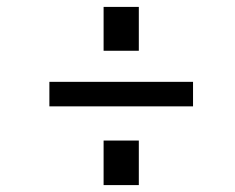

<svg xmlns="http://www.w3.org/2000/svg" viewBox="-20 -612 680 556"><path d="M382 -465H280V-592H382ZM539 -304H123V-375H539ZM382 -76H280V-205H382Z"/></svg>

Font: Open Sauce Sans
Style: Italic
Weight: 400
Italic angle: -10°
Designer: Alfredo Marco Pradil
Foundry: Creative Sauce Fz LLC
Version: Version 1.477